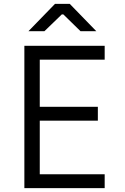

<svg xmlns="http://www.w3.org/2000/svg" viewBox="-20 -965 640 985"><path d="M517 0H105V-730H517V-659H184V-417H482V-346H184V-71H517ZM208 -805H126L262 -945H338L474 -805H393L305 -891H297Z"/></svg>

Font: JetBrains Mono Semi Light
Style: Regular
Weight: 350
Monospace: yes
Designer: Philipp Nurullin, Konstantin Bulenkov
Foundry: JetBrains
Version: 2.002